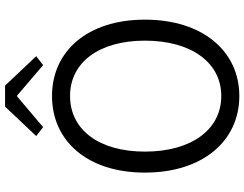

<svg xmlns="http://www.w3.org/2000/svg" viewBox="-126 -850 988 777"><g transform="rotate(-90 368.5 -461.0)"><path d="M369 13C550 13 678 -135 678 -369C678 -602 550 -745 369 -745C187 -745 59 -602 59 -369C59 -135 187 13 369 13ZM369 -60C233 -60 144 -181 144 -369C144 -556 233 -672 369 -672C504 -672 593 -556 593 -369C593 -181 504 -60 369 -60ZM243 -781 367 -886H371L494 -781L530 -809L411 -935H326L207 -809Z"/></g></svg>

Font: Noto Sans CJK SC DemiLight
Style: Regular
Weight: 350
Designer: Ryoko NISHIZUKA 西塚涼子 (kana, bopomofo & ideographs); Paul D. Hunt (Latin, Greek & Cyrillic); Sandoll Communications 산돌커뮤니
Foundry: Adobe
Version: Version 2.004;hotconv 1.0.118;makeotfexe 2.5.65603